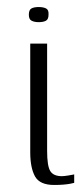

<svg xmlns="http://www.w3.org/2000/svg" viewBox="-20 -523 239 546"><path d="M134 3Q93 3 79.5 -21.5Q66 -46 66 -90V-399H114V-94Q114 -51 123 -36.5Q132 -22 156 -22Q162 -22 174.5 -24Q187 -26 191 -27V-3Q188 -2 180 -0.5Q172 1 160.5 2Q149 3 134 3ZM90 -460Q78 -460 70 -464Q62 -468 62 -481Q62 -495 69.5 -499Q77 -503 90 -503Q103 -503 111 -499Q119 -495 118 -481Q118 -468 110.5 -464Q103 -460 90 -460Z"/></svg>

Font: Genos Thin Light
Style: Regular
Weight: 300
Version: Version 1.010